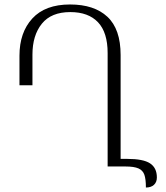

<svg xmlns="http://www.w3.org/2000/svg" viewBox="-20 -744 742 858"><path d="M541 0H461V-507Q461 -599 418 -644.5Q375 -690 294 -690Q209 -690 167 -638Q125 -586 125 -500V-363H67V-495Q67 -599 124.5 -661.5Q182 -724 293 -724Q401 -724 460 -669Q519 -614 519 -498V-34H548Q620 -34 650.5 -14Q681 6 681 49Q681 70 668 82Q655 94 632 94Q632 56 625 36.5Q618 17 598.5 8.5Q579 0 541 0Z"/></svg>

Font: Noto Serif Georgian Light
Style: Regular
Weight: 300
Designer: Monotype Design team
Foundry: Monotype Imaging Inc.
Version: Version 1.000